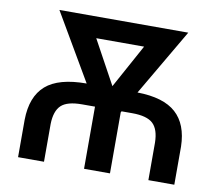

<svg xmlns="http://www.w3.org/2000/svg" viewBox="-78 -804 1023 897"><g transform="rotate(10 433.0 -355.5)"><path d="M559.6 -394.5Q683.6 -392.6 742.4 -339.6Q801.3 -286.6 803.7 -181.2V0H680.7V-177.7Q679.7 -240.7 650.9 -267.8Q622.1 -294.9 552.2 -294.9H501.5L498.5 -289.6V0H375.5V-294.9H314Q244.1 -294.9 215.6 -268.1Q187 -241.2 185.5 -179.7V0H62.5V-177.7Q64 -287.6 125 -341.1Q186 -394.5 318.4 -394.5L133.3 -710.9H744.6ZM439 -403.3 552.7 -610.8H325.7Z"/></g></svg>

Font: Roboto Medium
Style: Regular
Weight: 500
Designer: Google
Version: Version 2.134; 2016; ttfautohint (v1.6)